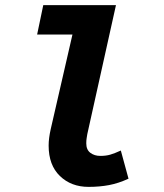

<svg xmlns="http://www.w3.org/2000/svg" viewBox="-20 -718 640 750"><path d="M326 12Q258 12 214 -30.5Q170 -73 170 -149Q170 -164 172 -179.5Q174 -195 178 -213L263 -583H125L149 -698H433L321 -194Q320 -187 318.5 -178.5Q317 -170 317 -158Q317 -133 333 -121Q349 -109 372 -109Q394 -109 411 -114Q428 -119 452 -130L482 -20Q443 -2 406 5Q369 12 326 12Z"/></svg>

Font: Source Code Pro ExtraLight ExtraBold
Style: Italic
Weight: 800
Italic angle: -11°
Monospace: yes
Version: Version 1.016;hotconv 1.0.116;makeotfexe 2.5.65601